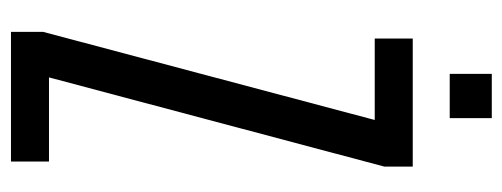

<svg xmlns="http://www.w3.org/2000/svg" viewBox="-303 -613 916 350"><g transform="rotate(90 155.0 -438.0)"><path d="M38.1 0V-58.6L198.7 -663.1H50.3V-732.4H283.7V-680.7L121.1 -69.3H274.4V0ZM114.7 -799.8V-876.5H195.3V-799.8Z"/></g></svg>

Font: Antonio ExtraLight
Style: Regular
Weight: 250
Designer: Vernon Adams
Foundry: Vernon Adams
Version: Version 1.002